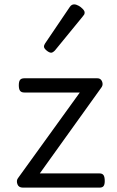

<svg xmlns="http://www.w3.org/2000/svg" viewBox="-20 -858 535 878"><path d="M85 0Q65 0 59.5 -16Q54 -32 62 -43L345 -435H91Q78 -435 72 -442.5Q66 -450 66 -468Q66 -486 72 -493Q78 -500 91 -500H425Q436 -500 442 -493Q448 -486 449 -476Q450 -466 443 -457L162 -65H435Q448 -65 453.5 -57Q459 -49 459 -30Q459 -14 453.5 -7Q448 0 435 0ZM214 -617Q205 -617 193 -627Q181 -637 181 -645Q181 -648 182 -651Q183 -654 186 -659L299 -826Q303 -832 308 -835Q313 -838 319 -838Q328 -838 339 -832Q350 -826 358.5 -817Q367 -808 367 -801Q367 -795 365 -791.5Q363 -788 357 -781L231 -627Q221 -617 214 -617Z"/></svg>

Font: Playwrite BE WAL Light
Style: Regular
Weight: 300
Version: Version 1.002